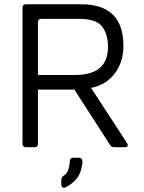

<svg xmlns="http://www.w3.org/2000/svg" viewBox="-20 -687 671 896"><path d="M101 0Q85 0 85 -16V-651Q85 -667 101 -667H359Q556 -667 556 -473Q556 -397 515 -343.5Q474 -290 405 -277L573 -19Q578 -11 575.5 -5.5Q573 0 563 0H513Q500 0 494 -10L327 -269H157V-16Q157 0 141 0ZM157 -337H326Q409 -337 446.5 -370.5Q484 -404 484 -468Q484 -528 456 -563.5Q428 -599 351 -599H173Q157 -599 157 -583ZM284 188Q276 191 271 186.5Q266 182 266 174V152Q266 141 277 133Q294 122 299.5 102.5Q305 83 306 65Q306 49 322 49H350Q358 49 362 56Q366 63 364 77Q358 125 334 151Q310 177 284 188Z"/></svg>

Font: Pitagon Sans
Style: Regular
Weight: 400
Designer: Travis Tran
Foundry: Pitagon
Version: Version 1.001; ttfautohint (v1.8.4.7-5d5b);gftools[0.9.26]